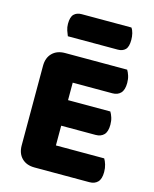

<svg xmlns="http://www.w3.org/2000/svg" viewBox="-122 -902 792 987"><g transform="rotate(15 274.0 -409.0)"><path d="M158 3Q115 3 90 -22Q65 -47 65 -90V-513Q65 -556 90 -581Q115 -606 158 -606H488Q495 -595 500.5 -578Q506 -561 506 -540Q506 -503 490 -486Q474 -469 446 -469H235V-376H460Q467 -365 472.5 -348Q478 -331 478 -310Q478 -273 462 -256.5Q446 -240 418 -240H235V-135H492Q499 -124 504.5 -106Q510 -88 510 -67Q510 -30 494 -13.5Q478 3 450 3ZM149 -693Q144 -704 138.5 -720.5Q133 -737 133 -755Q133 -792 148 -806.5Q163 -821 188 -821H453Q461 -810 465 -793.5Q469 -777 469 -759Q469 -722 454.5 -707.5Q440 -693 415 -693Z"/></g></svg>

Font: Baloo Da 2 ExtraBold
Style: Regular
Weight: 800
Designer: Noopur Datye, Sulekha Rajkumar and Ek Type
Foundry: Ek Type
Version: Version 1.640;hotconv 1.0.111;makeotfexe 2.5.65597; ttfautoh